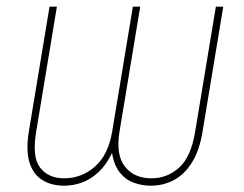

<svg xmlns="http://www.w3.org/2000/svg" viewBox="-20 -556 742 585"><path d="M175.8 9.8Q136.2 9.8 108.4 -7.8Q80.6 -25.4 69.6 -61.8Q58.6 -98.1 67.9 -155.3L130.9 -535.6H153.3L90.3 -155.3Q77.1 -77.1 102.5 -44.9Q127.9 -12.7 174.8 -12.7Q229 -12.7 269.5 -48.6Q310.1 -84.5 321.8 -155.3L384.8 -535.6H407.2L344.2 -155.3Q332.5 -84.5 360.6 -48.6Q388.7 -12.7 441.4 -12.7Q489.3 -12.7 525.6 -45.2Q562 -77.6 574.7 -155.3L637.7 -535.6H660.2L597.2 -155.3Q587.9 -98.1 565.2 -61.5Q542.5 -24.9 510.3 -7.6Q478 9.8 438.5 9.8Q413.1 9.8 387.7 0.7Q362.3 -8.3 344 -31.7Q325.7 -55.2 319.8 -99.6H326.2Q305.7 -55.2 280.3 -31.7Q254.9 -8.3 228.3 0.7Q201.7 9.8 175.8 9.8Z"/></svg>

Font: Inter 20pt Thin
Style: Italic
Weight: 250
Italic angle: -9.3988°
Version: Version 4.001;git-66647c0bb